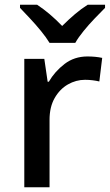

<svg xmlns="http://www.w3.org/2000/svg" viewBox="-20 -786 463 806"><path d="M347 -549Q381 -549 409 -543L397 -444Q385 -447 369 -449Q353 -451 337 -451Q299 -451 265 -431.5Q231 -412 209.5 -374.5Q188 -337 188 -283V0H82V-539H166L180 -443H185Q210 -486 251 -517.5Q292 -549 347 -549ZM188 -606Q174 -629 152 -656Q130 -683 106 -708.5Q82 -734 64 -753V-766H136Q189 -731 241 -677Q268 -704 294.5 -726.5Q321 -749 348 -766H421V-753Q402 -734 377.5 -708.5Q353 -683 331 -656Q309 -629 296 -606Z"/></svg>

Font: Noto Sans Lao Looped Medium
Style: Regular
Weight: 500
Designer: Mark Frömberg, Ben Mitchell
Foundry: The Fontpad Ltd
Version: Version 1.002; ttfautohint (v1.8.4.7-5d5b)